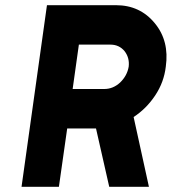

<svg xmlns="http://www.w3.org/2000/svg" viewBox="-20 -720 662 740"><path d="M284 -548H406Q439 -548 460 -523Q480 -497 476 -463Q470 -428 443 -402Q416 -377 382 -377H260ZM161 -700 63 0H207L239 -225H350L401 0H554L495 -269Q544 -301 578 -352Q612 -403 619 -463Q633 -562 577 -630Q520 -700 427 -700Z"/></svg>

Font: Unageo
Style: ExtraBold-Italic
Weight: 800
Designer: Richard Sepsi
Foundry: Richard Sepsi
Version: Version 2.000